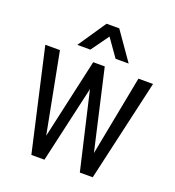

<svg xmlns="http://www.w3.org/2000/svg" viewBox="-130 -814 836 916"><g transform="rotate(20 288.0 -355.5)"><path d="M14.6 -516.6H88.9L167 -110.4L257.8 -516.6H316.4L409.2 -110.4L487.3 -516.6H561.5L443.4 0H377.9L287.1 -390.6L198.2 0H131.8ZM254.9 -710.9H319.3L418.9 -568.4H352.5L289.1 -658.2L224.6 -568.4H158.2Z"/></g></svg>

Font: Dinish Condensed
Style: Regular
Weight: 400
Width: 3
Designer: Bert Driehuis
Foundry: Playbeing
Version: Version 3.006; git-39231f3c-release